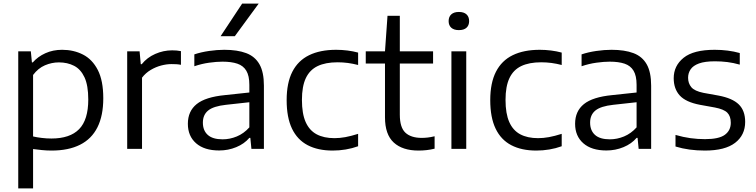

<svg xmlns="http://www.w3.org/2000/svg" viewBox="-20 -828 4204 1068"><path d="M81.5 220V-542.5H151.5L157.5 -481H162.5Q190.5 -513 232.5 -532Q274.5 -551 325.5 -551Q389.5 -551 441.5 -524.5Q493.5 -498 524 -438.8Q554.5 -379.5 554.5 -281.5Q554.5 -184.5 522 -119.8Q489.5 -55 425.2 -22.8Q361 9.5 267 9.5Q240 9.5 213.2 6.8Q186.5 4 164 1V220ZM266 -57.5Q369 -57.5 420 -109.5Q471 -161.5 471 -274.5Q471 -353 450 -398Q429 -443 392 -462Q355 -481 307.5 -481Q268 -481 230 -464.8Q192 -448.5 164 -411V-69Q185 -64 212.2 -60.8Q239.5 -57.5 266 -57.5Z M687.5 0V-542.5H756.5L763 -471H768.5Q798 -508 843.5 -528Q889 -548 937.5 -548Q951 -548 962.8 -547Q974.5 -546 986.5 -543.5V-467.5Q974 -470 961 -470.8Q948 -471.5 933.5 -471.5Q906.5 -471.5 876.2 -463.5Q846 -455.5 818 -438.8Q790 -422 770 -396V0Z M1199 9Q1116.5 9 1070.8 -31Q1025 -71 1025 -139.5Q1025 -209.5 1074 -249Q1123 -288.5 1231.5 -299L1390.5 -316L1396 -262.5L1237 -245Q1168 -237.5 1138.2 -213.5Q1108.5 -189.5 1108.5 -146Q1108.5 -102 1135.8 -77.5Q1163 -53 1218.5 -53Q1258.5 -53 1297.2 -69Q1336 -85 1367 -119.5V-356Q1367 -406.5 1350.2 -434.5Q1333.5 -462.5 1300.2 -473.8Q1267 -485 1217.5 -485Q1184.5 -485 1143.2 -479.2Q1102 -473.5 1061 -459.5V-525.5Q1098 -538 1142.8 -544.5Q1187.5 -551 1227.5 -551Q1300.5 -551 1349.5 -532.5Q1398.5 -514 1423.2 -470.5Q1448 -427 1448 -351.5V0H1378.5L1372.5 -61H1367Q1339 -28 1294.2 -9.5Q1249.5 9 1199 9ZM1207 -626.5 1327 -808H1419L1286 -626.5Z M1830.5 9.5Q1748.5 9.5 1691.2 -20.5Q1634 -50.5 1604.2 -112.5Q1574.5 -174.5 1574.5 -271Q1574.5 -367 1606.2 -429Q1638 -491 1699.5 -521Q1761 -551 1850 -551Q1881.5 -551 1913 -547Q1944.5 -543 1972 -535.5V-466.5Q1943 -474 1915 -477.8Q1887 -481.5 1857.5 -481.5Q1791 -481.5 1747 -460.5Q1703 -439.5 1681.2 -393.5Q1659.5 -347.5 1659.5 -272.5Q1659.5 -196 1680.2 -149.2Q1701 -102.5 1741.2 -81Q1781.5 -59.5 1840.5 -59.5Q1869.5 -59.5 1901 -65.2Q1932.5 -71 1972 -83.5V-14.5Q1939 -2.5 1903 3.5Q1867 9.5 1830.5 9.5Z M2308 9.5Q2219 9.5 2170.2 -35.2Q2121.5 -80 2121.5 -175.5V-542.5L2135.5 -740H2204V-190Q2204 -119 2235 -90Q2266 -61 2326 -61Q2342.5 -61 2359.5 -63Q2376.5 -65 2397.5 -70V-1Q2375 4.5 2353 7Q2331 9.5 2308 9.5ZM2014.5 -474.5V-542.5H2389V-474.5Z M2491 0V-542.5H2573.5V0ZM2532.5 -660.5Q2505 -660.5 2490.2 -673.8Q2475.5 -687 2475.5 -710.5Q2475.5 -734.5 2490.2 -748Q2505 -761.5 2532.5 -761.5Q2560.5 -761.5 2575 -748Q2589.5 -734.5 2589.5 -710.5Q2589.5 -687 2575 -673.8Q2560.5 -660.5 2532.5 -660.5Z M2963 9.5Q2881 9.5 2823.8 -20.5Q2766.5 -50.5 2736.8 -112.5Q2707 -174.5 2707 -271Q2707 -367 2738.8 -429Q2770.5 -491 2832 -521Q2893.5 -551 2982.5 -551Q3014 -551 3045.5 -547Q3077 -543 3104.5 -535.5V-466.5Q3075.5 -474 3047.5 -477.8Q3019.5 -481.5 2990 -481.5Q2923.5 -481.5 2879.5 -460.5Q2835.5 -439.5 2813.8 -393.5Q2792 -347.5 2792 -272.5Q2792 -196 2812.8 -149.2Q2833.5 -102.5 2873.8 -81Q2914 -59.5 2973 -59.5Q3002 -59.5 3033.5 -65.2Q3065 -71 3104.5 -83.5V-14.5Q3071.5 -2.5 3035.5 3.5Q2999.5 9.5 2963 9.5Z M3353 9Q3270.5 9 3224.8 -31Q3179 -71 3179 -139.5Q3179 -209.5 3228 -249Q3277 -288.5 3385.5 -299L3544.5 -316L3550 -262.5L3391 -245Q3322 -237.5 3292.2 -213.5Q3262.5 -189.5 3262.5 -146Q3262.5 -102 3289.8 -77.5Q3317 -53 3372.5 -53Q3412.5 -53 3451.2 -69Q3490 -85 3521 -119.5V-356Q3521 -406.5 3504.2 -434.5Q3487.5 -462.5 3454.2 -473.8Q3421 -485 3371.5 -485Q3338.5 -485 3297.2 -479.2Q3256 -473.5 3215 -459.5V-525.5Q3252 -538 3296.8 -544.5Q3341.5 -551 3381.5 -551Q3454.5 -551 3503.5 -532.5Q3552.5 -514 3577.2 -470.5Q3602 -427 3602 -351.5V0H3532.5L3526.5 -61H3521Q3493 -28 3448.2 -9.5Q3403.5 9 3353 9Z M3901 9.5Q3856.5 9.5 3815.8 4Q3775 -1.5 3737.5 -13V-77.5Q3780.5 -65 3820.5 -59.5Q3860.5 -54 3901.5 -54Q3979 -54 4012 -78.2Q4045 -102.5 4045 -145Q4045 -181.5 4025.8 -201Q4006.5 -220.5 3956.5 -230L3873.5 -245Q3794.5 -260 3761 -297Q3727.5 -334 3727.5 -393Q3727.5 -462 3782.5 -506.5Q3837.5 -551 3955.5 -551Q3993 -551 4028 -546.5Q4063 -542 4095 -533V-468.5Q4059.5 -478.5 4026 -482.8Q3992.5 -487 3957 -487Q3900.5 -487 3868 -475Q3835.5 -463 3821.5 -442.2Q3807.5 -421.5 3807.5 -395.5Q3807.5 -364.5 3825.5 -343Q3843.5 -321.5 3893 -311.5L3976 -296.5Q4054 -282 4089.5 -247.2Q4125 -212.5 4125 -150Q4125 -76.5 4069 -33.5Q4013 9.5 3901 9.5Z"/></svg>

Font: Encode Sans SemiExpanded
Style: Regular
Weight: 400
Width: 6
Designer: Multiple Designers
Foundry: Impallari Type
Version: Version 3.002